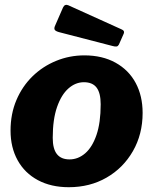

<svg xmlns="http://www.w3.org/2000/svg" viewBox="-20 -771 640 801"><path d="M267 10Q193 10 138 -19.5Q83 -49 53.5 -102.5Q24 -156 24 -226Q24 -296 48.5 -353.5Q73 -411 115.5 -452.5Q158 -494 214 -517Q270 -540 332 -540Q407 -540 462 -509.5Q517 -479 546 -425Q575 -371 575 -300Q575 -211 534.5 -140.5Q494 -70 424.5 -30Q355 10 267 10ZM270 -106Q306 -106 335.5 -131.5Q365 -157 382.5 -208Q400 -259 400 -336Q400 -383 383 -405.5Q366 -428 330 -428Q295 -428 265.5 -402Q236 -376 218 -324.5Q200 -273 200 -196Q200 -150 217.5 -128Q235 -106 270 -106ZM243 -740Q247 -748 252.5 -750Q258 -752 265 -749L486 -649Q494 -646 496.5 -641Q499 -636 495 -628L476 -585Q472 -578 466.5 -577Q461 -576 450 -579L226 -637Q212 -641 208.5 -646.5Q205 -652 209 -662Z"/></svg>

Font: Libre Franklin ExtraBold
Style: Italic
Weight: 800
Italic angle: -8°
Designer: Pablo Impallari, Rodrigo Fuenzalida, Nhung Nguyen
Foundry: Impallari Type
Version: Version 3.000